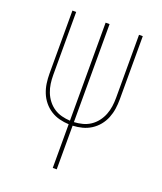

<svg xmlns="http://www.w3.org/2000/svg" viewBox="-136 -824 772 913"><g transform="rotate(20 250.0 -367.5)"><path d="M240 0V-221Q216 -222 192.5 -228Q169 -234 148.5 -247Q128 -260 112.5 -279Q97 -298 88 -320.5Q79 -343 75.5 -367Q72 -391 72 -416V-735H91V-416Q91 -394 94 -372.5Q97 -351 105 -330.5Q113 -310 126.5 -292.5Q140 -275 158 -263Q176 -251 197.5 -245.5Q219 -240 240 -239V-735H260V-239Q281 -240 302.5 -245.5Q324 -251 342 -263Q360 -275 373.5 -292.5Q387 -310 395 -330.5Q403 -351 406 -372.5Q409 -394 409 -416V-735H428V-416Q428 -391 424.5 -367Q421 -343 412 -320.5Q403 -298 387.5 -279Q372 -260 351.5 -247Q331 -234 307.5 -228Q284 -222 260 -221V0Z"/></g></svg>

Font: Iosevka Curly Thin
Style: Regular
Weight: 100
Monospace: yes
Designer: Belleve Invis
Foundry: Belleve Invis
Version: Version 22.1.2; ttfautohint (v1.8.4)